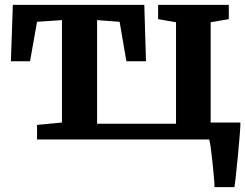

<svg xmlns="http://www.w3.org/2000/svg" viewBox="-20 -576 1013 793"><path d="M948 197H866Q866 174 857.5 93.5Q849 13 844 0H133V-60L236 -70V-493L133 -486L104 -323H25L33 -556H576L583 -323H502L474 -486L381 -493V-65H707V-484L633 -497V-556H925V-497L850 -484V-70H973Q973 -39 962 73.5Q951 186 948 197Z"/></svg>

Font: Koeln Type Serif
Style: Bold
Weight: 700
Designer: Eben Sorkin
Foundry: Eben Sorkin
Version: Version 2.002